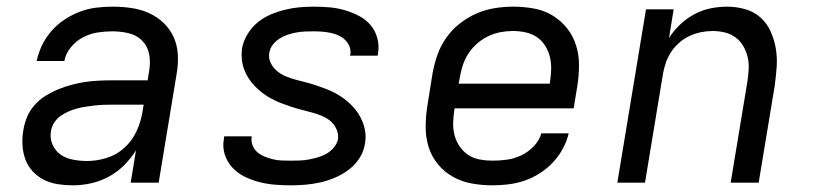

<svg xmlns="http://www.w3.org/2000/svg" viewBox="-20 -548 2440 576"><path d="M199 8H198Q176 8 153.5 4.5Q131 1 112 -8.5Q93 -18 78.5 -33.5Q64 -49 56.5 -69Q49 -89 47.5 -111.5Q46 -134 50 -157Q53 -177 61 -196.5Q69 -216 83.5 -232.5Q98 -249 116.5 -260.5Q135 -272 154.5 -280Q174 -288 194.5 -293.5Q215 -299 235 -302Q255 -305 275.5 -306Q296 -307 316 -307H423L428 -339Q432 -364 427 -387.5Q422 -411 405.5 -427Q389 -443 365.5 -448.5Q342 -454 317 -454Q295 -454 272.5 -450.5Q250 -447 229 -436Q208 -425 192.5 -406Q177 -387 173 -365H90Q95 -389 106 -412Q117 -435 134.5 -455Q152 -475 174 -489.5Q196 -504 220 -513Q244 -522 268.5 -525Q293 -528 317 -528Q346 -528 374 -524Q402 -520 426.5 -509Q451 -498 470.5 -479.5Q490 -461 501 -436.5Q512 -412 513.5 -384Q515 -356 510 -327L456 0H372L388 -97Q373 -73 352 -52Q331 -31 305.5 -17.5Q280 -4 252.5 2Q225 8 199 8ZM241 -65Q270 -65 299.5 -74Q329 -83 352.5 -104Q376 -125 389 -153Q402 -181 407 -210L411 -234H316Q303 -234 290 -233.5Q277 -233 264 -231.5Q251 -230 237.5 -228Q224 -226 211 -222.5Q198 -219 185.5 -213.5Q173 -208 161.5 -200Q150 -192 142.5 -180Q135 -168 133 -155Q129 -134 137.5 -114.5Q146 -95 162 -84Q178 -73 199 -69Q220 -65 241 -65Z M853 8Q828 8 804 6Q780 4 757 -2Q734 -8 713 -18.5Q692 -29 676.5 -46Q661 -63 654 -85.5Q647 -108 652 -133Q652 -135 652 -136.5Q652 -138 653 -139H735Q735 -138 735 -137.5Q735 -137 735 -137Q733 -123 738 -111Q743 -99 752.5 -91Q762 -83 774.5 -78Q787 -73 799.5 -70Q812 -67 825.5 -66.5Q839 -66 853 -66Q866 -66 879.5 -66.5Q893 -67 906.5 -69.5Q920 -72 933.5 -76Q947 -80 959.5 -87Q972 -94 981.5 -105.5Q991 -117 994 -130Q996 -147 989 -161.5Q982 -176 970.5 -185.5Q959 -195 944 -201Q929 -207 914 -211Q899 -215 883.5 -219Q868 -223 853 -228Q838 -233 823.5 -238.5Q809 -244 795 -251.5Q781 -259 769 -268Q757 -277 746 -288Q735 -299 726.5 -312Q718 -325 712.5 -339.5Q707 -354 705.5 -370Q704 -386 706 -403Q710 -424 722 -444.5Q734 -465 752 -480Q770 -495 791 -504Q812 -513 834 -518.5Q856 -524 877.5 -526Q899 -528 921 -528Q945 -528 968.5 -526Q992 -524 1014 -517.5Q1036 -511 1056.5 -500.5Q1077 -490 1091.5 -473Q1106 -456 1112 -433.5Q1118 -411 1114 -387Q1114 -386 1113.5 -384Q1113 -382 1113 -381H1030Q1030 -382 1030 -382.5Q1030 -383 1031 -384Q1033 -397 1028.5 -408.5Q1024 -420 1015 -428.5Q1006 -437 995 -442Q984 -447 971.5 -449.5Q959 -452 946.5 -453Q934 -454 921 -454Q908 -454 895 -453.5Q882 -453 869 -450.5Q856 -448 843.5 -444Q831 -440 819 -432.5Q807 -425 798.5 -414Q790 -403 788 -390Q785 -374 792 -359.5Q799 -345 811 -335Q823 -325 837.5 -319Q852 -313 867 -309Q882 -305 897.5 -301Q913 -297 928 -292Q943 -287 957.5 -281.5Q972 -276 986 -268.5Q1000 -261 1012 -252Q1024 -243 1035 -232Q1046 -221 1054.5 -208Q1063 -195 1068.5 -180.5Q1074 -166 1076 -150Q1078 -134 1075 -118Q1072 -95 1059 -74.5Q1046 -54 1027 -39.5Q1008 -25 986 -15.5Q964 -6 942 -1Q920 4 897.5 6Q875 8 853 8Z M1457 8Q1426 8 1395.5 2.5Q1365 -3 1339 -17.5Q1313 -32 1294 -55Q1275 -78 1266 -106.5Q1257 -135 1257 -166.5Q1257 -198 1262 -230L1278 -330Q1283 -357 1292.5 -384Q1302 -411 1319 -435Q1336 -459 1359.5 -477.5Q1383 -496 1409.5 -507.5Q1436 -519 1464 -523.5Q1492 -528 1519 -528Q1551 -528 1581.5 -522.5Q1612 -517 1637 -502Q1662 -487 1680.5 -464Q1699 -441 1708 -412.5Q1717 -384 1717 -353Q1717 -322 1712 -290L1701 -223H1344L1343 -218Q1340 -198 1339.5 -178.5Q1339 -159 1344 -141Q1349 -123 1359.5 -108Q1370 -93 1385 -83Q1400 -73 1419 -69.5Q1438 -66 1457 -66Q1479 -66 1501 -69Q1523 -72 1544 -82Q1565 -92 1581.5 -109.5Q1598 -127 1604 -148H1686Q1681 -125 1668.5 -102Q1656 -79 1638.5 -60.5Q1621 -42 1599 -28Q1577 -14 1553.5 -6Q1530 2 1505.5 5Q1481 8 1457 8ZM1356 -297H1629L1630 -302Q1633 -322 1633.5 -341Q1634 -360 1629.5 -378Q1625 -396 1615 -411.5Q1605 -427 1590 -437Q1575 -447 1556.5 -451Q1538 -455 1518 -455Q1500 -455 1481.5 -451.5Q1463 -448 1445 -439.5Q1427 -431 1412 -418Q1397 -405 1386 -388.5Q1375 -372 1369 -354Q1363 -336 1360 -318Z M1832 0 1918 -520H2001L1987 -434Q2001 -456 2020.5 -474.5Q2040 -493 2063.5 -505.5Q2087 -518 2112 -523Q2137 -528 2161 -528Q2189 -528 2215.5 -520.5Q2242 -513 2261.5 -495.5Q2281 -478 2292 -453.5Q2303 -429 2307.5 -402Q2312 -375 2310 -347Q2308 -319 2304 -290L2256 0H2172L2222 -302Q2225 -321 2226 -340Q2227 -359 2223 -376.5Q2219 -394 2210 -409.5Q2201 -425 2187 -435.5Q2173 -446 2155 -450.5Q2137 -455 2118 -455Q2101 -455 2083.5 -451.5Q2066 -448 2049.5 -440.5Q2033 -433 2018.5 -420.5Q2004 -408 1994 -393Q1984 -378 1978 -361Q1972 -344 1969 -327L1915 0Z"/></svg>

Font: Iosevka SS04 Extended Oblique
Style: Regular
Weight: 400
Width: 7
Italic angle: -9°
Monospace: yes
Designer: Belleve Invis
Foundry: Belleve Invis
Version: Version 19.0.0; ttfautohint (v1.8.4)